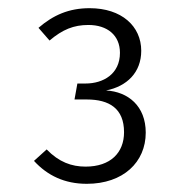

<svg xmlns="http://www.w3.org/2000/svg" viewBox="-20 -764 440 469"><path d="M199 -744C148 -744 110 -727 74 -696L101 -665C133 -692 160 -703 196 -703C242 -703 273 -678 273 -635C273 -583 232 -560 189 -560H169L162 -521H192C247 -521 283 -499 283 -441C283 -391 250 -357 189 -357C155 -357 124 -368 94 -399L63 -371C96 -335 138 -315 192 -315C281 -315 336 -368 336 -440C336 -505 293 -540 239 -543C290 -553 325 -587 325 -640C325 -700 277 -744 199 -744Z"/></svg>

Font: FiraGO Light
Style: Regular
Weight: 300
Designer: bBox Type
Foundry: bBox Type GmbH
Version: Version 1.001;PS 001.001;hotconv 1.0.88;makeotf.lib2.5.64775